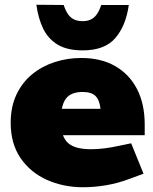

<svg xmlns="http://www.w3.org/2000/svg" viewBox="-20 -779 644 808"><path d="M330 9Q246 9 176.5 -22.5Q107 -54 66 -114.5Q25 -175 25 -262Q25 -330 49.5 -381.5Q74 -433 116 -467Q158 -501 211 -518Q264 -535 322 -535Q405 -535 464.5 -501Q524 -467 556.5 -404.5Q589 -342 589 -255V-210H245Q253 -188 269 -175Q285 -162 309 -156.5Q333 -151 364 -151Q389 -151 418 -154.5Q447 -158 479 -165L532 -176L584 -48L527 -27Q477 -8 427 0.5Q377 9 330 9ZM240 -321H403Q399 -358 382 -375Q365 -392 327 -392Q305 -392 287 -385.5Q269 -379 257.5 -364Q246 -349 240 -321ZM328 -567Q263 -567 223 -591Q183 -615 162 -658Q141 -701 133 -759L248 -758Q256 -734 266.5 -719Q277 -704 292 -697Q307 -690 328 -690Q348 -690 362.5 -697Q377 -704 387.5 -719Q398 -734 406 -758H522Q510 -671 465.5 -619Q421 -567 328 -567Z"/></svg>

Font: REM Black
Style: Regular
Weight: 900
Designer: Octavio Pardo
Foundry: Ashler Design
Version: Version 1.005;gftools[0.9.28]